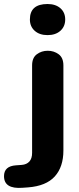

<svg xmlns="http://www.w3.org/2000/svg" viewBox="-103 -754 393 957"><path d="M9 182Q-83 189 -83 124Q-83 74 -23 70L5 68Q30 66 43.5 51Q57 36 57 8V-428Q57 -466 80.5 -483.5Q104 -501 135 -501Q166 -501 189.5 -483.5Q213 -466 213 -428V-4Q213 78 170 125.5Q127 173 37 180ZM134 -579Q94 -579 70 -600.5Q46 -622 46 -657Q46 -734 134 -734Q174 -734 198 -713Q222 -692 222 -657Q222 -622 198 -600.5Q174 -579 134 -579Z"/></svg>

Font: Nunito VF Beta Light
Style: Regular
Weight: 300
Designer: Vernon Adams
Foundry: newtypography
Version: Version 3.001